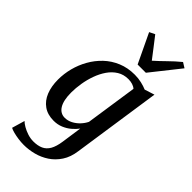

<svg xmlns="http://www.w3.org/2000/svg" viewBox="-328 -891 1206 1206"><g transform="rotate(45 274.5 -288.0)"><path d="M441.5 35.5Q433.5 94.5 406.5 135.5Q379.5 176.5 341.2 201.8Q303 227 258.8 238.5Q214.5 250 171 250Q147 250 122 246.5Q97 243 76 237.5Q55 232 43.5 225.5L68.5 140Q79 151 99.5 163Q120 175 146 183.5Q172 192 198 192Q236.5 192 263.5 179.8Q290.5 167.5 306.8 139Q323 110.5 330 61.5L349.5 -73.5Q334 -52.5 311.2 -33.2Q288.5 -14 259.5 -2Q230.5 10 196.5 10Q142.5 10 106 -15.8Q69.5 -41.5 51.2 -87.2Q33 -133 33 -193Q33 -244 46.2 -295.5Q59.5 -347 85.8 -393.5Q112 -440 150.5 -476.5Q189 -513 239.8 -534.2Q290.5 -555.5 353 -555.5Q384 -555.5 413 -548.8Q442 -542 462.5 -533L528.5 -554ZM409.5 -486.5Q398 -497 381 -502.2Q364 -507.5 344 -507.5Q302.5 -507.5 270.5 -487.8Q238.5 -468 215.5 -434.8Q192.5 -401.5 177.8 -360.5Q163 -319.5 156 -276.2Q149 -233 149 -194Q149 -159 154.5 -132.8Q160 -106.5 171 -88.5Q182 -70.5 197.5 -61.5Q213 -52.5 232 -52.5Q259.5 -52.5 284.2 -65.5Q309 -78.5 328.2 -99Q347.5 -119.5 358.5 -142.5ZM320 -613 227 -808 263.5 -826Q288 -794.5 313.8 -761Q339.5 -727.5 366 -693Q403 -726 436.8 -759.5Q470.5 -793 510.5 -826L545 -804.5L393 -613Z"/></g></svg>

Font: Merriweather 48pt Medium
Style: Italic
Weight: 500
Italic angle: -7.8°
Version: Version 2.101